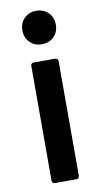

<svg xmlns="http://www.w3.org/2000/svg" viewBox="-84 -763 425 803"><g transform="rotate(-10 128.5 -361.5)"><path d="M59 -652Q59 -683 79 -703Q99 -723 130 -723Q161 -723 181 -703Q201 -683 201 -652Q201 -621 181 -601Q161 -581 130 -581Q99 -581 79 -601Q59 -621 59 -652ZM82 -512H174Q179 -512 182.5 -508.5Q186 -505 186 -500V-12Q186 -7 182.5 -3.5Q179 0 174 0H82Q77 0 73.5 -3.5Q70 -7 70 -12V-500Q70 -505 73.5 -508.5Q77 -512 82 -512Z"/></g></svg>

Font: Barlow SemiBold
Style: Regular
Weight: 600
Designer: Jeremy Tribby
Foundry: Tribby Type
Version: Version 1.422